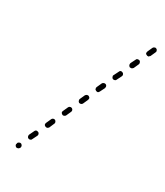

<svg xmlns="http://www.w3.org/2000/svg" viewBox="-148 -615 594 690"><g transform="rotate(30 149.5 -270.5)"><path d="M29 3Q31 7 34 9Q36 10 38 10Q40 10 42 9Q44 9 45 7Q47 6 48 4L49 2Q50 -2 49 -5Q47 -9 44 -11Q42 -12 40 -12Q38 -12 36 -11Q34 -11 33 -9Q31 -8 30 -6V-4Q28 0 29 3ZM52 -46Q53 -42 57 -40Q61 -38 65 -40Q69 -41 70 -45L80 -65Q82 -69 80 -73Q79 -77 75 -78Q71 -80 67 -79Q63 -77 62 -74L52 -53Q51 -50 52 -46ZM83 -113Q85 -109 88 -108Q92 -106 96 -107Q100 -109 102 -112L111 -133Q113 -136 111 -140Q110 -144 106 -146Q104 -147 102 -147Q100 -147 98 -146Q97 -145 95 -144Q94 -143 93 -141L84 -121Q82 -117 83 -113ZM114 -181Q116 -177 120 -175Q123 -173 127 -175Q131 -176 133 -180L142 -200Q144 -204 142 -208Q141 -211 137 -213Q135 -214 133 -214Q132 -214 130 -213Q128 -213 126 -211Q125 -210 124 -208L115 -188Q113 -184 114 -181ZM146 -248Q147 -244 151 -242Q155 -241 158 -242Q162 -243 164 -247L173 -267Q174 -269 174 -271Q174 -273 174 -275Q173 -277 172 -278Q170 -280 168 -281Q165 -282 161 -281Q157 -279 155 -276L146 -256Q144 -252 146 -248ZM176 -319Q176 -317 177 -315Q177 -313 179 -312Q180 -311 182 -310Q186 -308 190 -309Q193 -311 195 -315L205 -335Q205 -336 205 -338Q206 -340 205 -342Q204 -344 203 -346Q201 -347 200 -348Q196 -350 192 -348Q188 -347 186 -343L177 -323Q176 -321 176 -319ZM207 -387Q207 -385 208 -383Q209 -381 210 -379Q211 -378 213 -377Q217 -375 221 -377Q225 -378 226 -382L236 -402Q237 -404 237 -406Q237 -408 236 -410Q235 -412 234 -413Q233 -414 231 -415Q227 -417 223 -416Q219 -414 218 -410L208 -390Q207 -389 207 -387ZM239 -450Q241 -446 244 -444Q248 -443 252 -444Q256 -446 258 -449L267 -469Q269 -473 267 -477Q266 -481 262 -483Q258 -484 254 -483Q250 -482 249 -478L239 -458Q238 -454 239 -450ZM270 -521Q270 -519 270 -517Q271 -516 272 -514Q274 -513 276 -512Q277 -511 279 -511Q281 -511 283 -511Q285 -512 286 -514Q288 -515 289 -517L298 -537Q299 -539 299 -541Q299 -543 298 -544Q298 -546 296 -548Q295 -549 293 -550Q289 -552 286 -550Q282 -549 280 -545L271 -525Q270 -523 270 -521Z"/></g></svg>

Font: FRB American Cursive Dashed Light
Style: Italic
Weight: 300
Italic angle: -25°
Version: Version 2.0;Modular Font Editor K font №1